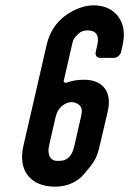

<svg xmlns="http://www.w3.org/2000/svg" viewBox="-20 -694 484 720"><path d="M186 6C236 6 272 -14 295 -41C333 -86 342 -97 354 -148L384 -276C401 -350 366 -394 297 -395C272 -395 251 -392 229 -384C224 -382 218 -386 219 -391L250 -526C255 -549 257 -550 274 -567C283 -576 294 -580 309 -580C341 -580 353 -560 345 -526L339 -499C336 -487 343 -477 356 -477H407C419 -477 431 -487 434 -499L440 -526C460 -613 411 -674 331 -674C308 -674 284 -668 259 -656C204 -629 169 -586 155 -526L68 -148C45 -49 100 6 186 6ZM164 -148 188 -253C191 -266 196 -277 201 -284C209 -296 228 -311 248 -311C267 -311 287 -299 287 -277V-274L283 -253L259 -148C253 -120 240 -91 204 -91H201C166 -87 157 -117 164 -148Z"/></svg>

Font: DIN Rundschrift
Style: EngKursiv
Weight: 400
Width: 3
Version: Version 1.027